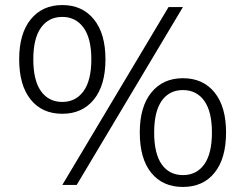

<svg xmlns="http://www.w3.org/2000/svg" viewBox="-20 -733 971 761"><path d="M227 -282Q147 -282 101.5 -338.5Q56 -395 56 -498Q56 -600 102 -656.5Q148 -713 227 -713Q306 -713 352 -656.5Q398 -600 398 -498Q398 -395 352 -338.5Q306 -282 227 -282ZM284 0H227L648 -705H705ZM227 -329Q280 -329 311 -371.5Q342 -414 342 -498Q342 -581 311 -623.5Q280 -666 227 -666Q173 -666 142.5 -623.5Q112 -581 112 -498Q112 -414 142.5 -371.5Q173 -329 227 -329ZM705 8Q625 8 579.5 -48Q534 -104 534 -208Q534 -310 580 -366.5Q626 -423 705 -423Q785 -423 830.5 -366.5Q876 -310 876 -208Q876 -105 830.5 -48.5Q785 8 705 8ZM705 -39Q759 -39 789.5 -81.5Q820 -124 820 -208Q820 -291 789.5 -333.5Q759 -376 705 -376Q651 -376 621 -333.5Q591 -291 591 -208Q591 -124 621 -81.5Q651 -39 705 -39Z"/></svg>

Font: Mulish Light
Style: Regular
Weight: 300
Designer: Vernon Adams
Foundry: Vernon Adams
Version: Version 3.603; ttfautohint (v1.8.3)